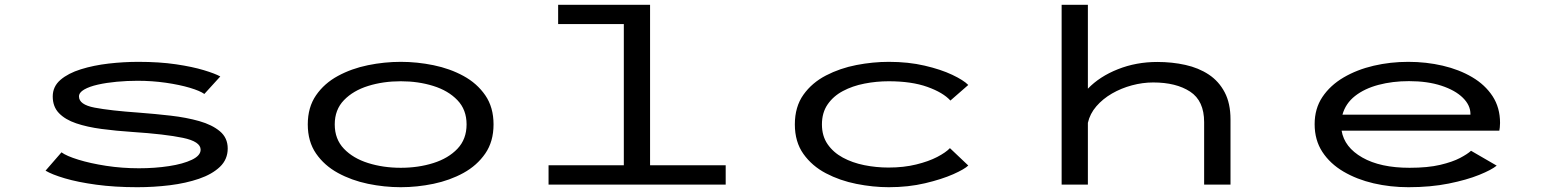

<svg xmlns="http://www.w3.org/2000/svg" viewBox="-20 -770 6440 801"><path d="M553 11Q458.5 11 381.5 0.5Q304.5 -10 250.5 -26Q196.5 -42 170 -58L236.5 -134.5Q257.5 -119 307 -103.8Q356.5 -88.5 422.8 -78.2Q489 -68 559.5 -68Q626 -68 685 -77Q744 -86 780.5 -103.5Q817 -121 817 -145.5Q817 -179.5 742.8 -195Q668.5 -210.5 532 -219.5Q464 -224 403.8 -232Q343.5 -240 297.8 -255.5Q252 -271 226 -298Q200 -325 200 -367.5Q200 -409 232.2 -436.8Q264.5 -464.5 317.5 -481Q370.5 -497.5 433.2 -504.8Q496 -512 557.5 -512Q645 -512 714.2 -501.8Q783.5 -491.5 830.5 -477.2Q877.5 -463 899 -451L832.5 -378Q814.5 -391 771.8 -403.8Q729 -416.5 671.8 -424.8Q614.5 -433 554 -433Q510.5 -433 467.2 -429Q424 -425 388.5 -417Q353 -409 331.2 -396.5Q309.5 -384 309.5 -367.5Q309.5 -333.5 374.5 -321Q439.5 -308.5 560.5 -300Q626.5 -295 692 -287.5Q757.5 -280 811.2 -264.8Q865 -249.5 897.5 -222.2Q930 -195 930 -150.5Q930 -105 897.5 -74Q865 -43 810.2 -24.2Q755.5 -5.5 688.5 2.8Q621.5 11 553 11Z M1652 11Q1583.5 11 1515 -3.2Q1446.5 -17.5 1389.8 -48.5Q1333 -79.5 1298.5 -129.5Q1264 -179.5 1264 -251Q1264 -322.5 1298.5 -372.5Q1333 -422.5 1389.8 -453.2Q1446.5 -484 1515 -498Q1583.5 -512 1652 -512Q1720 -512 1788.5 -498Q1857 -484 1913.5 -453.2Q1970 -422.5 2004.5 -372.5Q2039 -322.5 2039 -251Q2039 -179.5 2004.5 -129.5Q1970 -79.5 1913.5 -48.5Q1857 -17.5 1788.5 -3.2Q1720 11 1652 11ZM1652 -70Q1725.5 -70 1788 -89.8Q1850.5 -109.5 1888.5 -149.5Q1926.5 -189.5 1926.5 -251Q1926.5 -312.5 1888.2 -352.2Q1850 -392 1787.5 -411.5Q1725 -431 1652 -431Q1578.5 -431 1516 -411.5Q1453.5 -392 1415 -352.2Q1376.5 -312.5 1376.5 -251Q1376.5 -189.5 1414.8 -149.5Q1453 -109.5 1515.8 -89.8Q1578.5 -70 1652 -70Z M2268.5 0V-80.5H2582.5V-669.5H2308.5V-750H2692V-80.5H3007.5V0Z M3688 11Q3622 11 3553 -2.8Q3484 -16.5 3425.8 -47Q3367.5 -77.5 3331.8 -127.8Q3296 -178 3296 -251Q3296 -324.5 3331.8 -374.8Q3367.5 -425 3426 -455.2Q3484.5 -485.5 3553.2 -498.8Q3622 -512 3688 -512Q3769.5 -512 3837.2 -496.2Q3905 -480.5 3952.5 -458Q4000 -435.5 4019.5 -415.5L3945 -350.5Q3914.5 -384 3848.8 -407.5Q3783 -431 3687.5 -431Q3636 -431 3586.2 -421.2Q3536.5 -411.5 3496.5 -390.2Q3456.5 -369 3432.8 -334.5Q3409 -300 3409 -251Q3409 -202.5 3432.8 -168.2Q3456.5 -134 3496.2 -112.5Q3536 -91 3585.5 -81Q3635 -71 3686.5 -71Q3750.5 -71 3802.2 -83.8Q3854 -96.5 3890 -115.2Q3926 -134 3943 -152L4019.5 -79.5Q4004.5 -64.5 3956.8 -43.2Q3909 -22 3839.2 -5.5Q3769.5 11 3688 11Z M4409 0V-750H4518.5V-400Q4567.5 -451 4643.8 -481.2Q4720 -511.5 4808 -511.5Q4870 -511.5 4925.2 -499.2Q4980.5 -487 5022.8 -459Q5065 -431 5089.2 -385Q5113.5 -339 5113.5 -272V0H5003.5V-260.5Q5003.5 -349.5 4945 -387.8Q4886.5 -426 4791 -426Q4747 -426 4702.2 -414Q4657.5 -402 4619 -379.8Q4580.5 -357.5 4553.8 -326.5Q4527 -295.5 4518.5 -257.5V0Z M5856 11Q5780.5 11 5710.5 -5.2Q5640.5 -21.5 5584.8 -54.2Q5529 -87 5496.8 -136.2Q5464.5 -185.5 5464.5 -252Q5464.5 -317 5497 -365.5Q5529.5 -414 5585.2 -446.8Q5641 -479.5 5710.8 -495.8Q5780.5 -512 5855 -512Q5930 -512 5998.8 -496Q6067.5 -480 6121.5 -448.2Q6175.5 -416.5 6206.8 -368.8Q6238 -321 6238 -257Q6238 -247 6237 -238.5Q6236 -230 6235 -225H5577Q5588.5 -155.5 5663.5 -112.8Q5738.5 -70 5860.5 -70Q5936.5 -70 5988.2 -82.2Q6040 -94.5 6071.2 -111Q6102.5 -127.5 6117 -141L6224 -79Q6203 -61.5 6151.2 -40.5Q6099.5 -19.5 6023.8 -4.2Q5948 11 5856 11ZM5858 -431.5Q5789.5 -431.5 5731 -416Q5672.5 -400.5 5633 -369.5Q5593.5 -338.5 5580.5 -291.5H6114.5V-294.5Q6114.5 -331 6082.8 -362.2Q6051 -393.5 5993.2 -412.5Q5935.5 -431.5 5858 -431.5Z"/></svg>

Font: Trispace Expanded
Style: Regular
Weight: 400
Width: 7
Designer: Tyler Finck
Foundry: Etcetera Type Company
Version: Version 1.210; ttfautohint (v1.8.3)